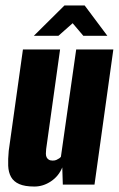

<svg xmlns="http://www.w3.org/2000/svg" viewBox="-20 -676 435 703"><path d="M106 7Q71 7 50.5 -2Q30 -11 20.5 -28Q11 -45 10 -69Q9 -93 12 -124L64 -495H200L149 -130Q148 -121 148 -113.5Q148 -106 150.5 -100.5Q153 -95 158.5 -91.5Q164 -88 173 -88Q181 -88 186.5 -90.5Q192 -93 196.5 -96Q201 -99 203 -102L259 -495H395L326 0H210L208 -63Q195 -31 166.5 -12Q138 7 106 7ZM104 -545 216 -656H290L373 -545H285L246 -591L194 -545Z"/></svg>

Font: Alumni Sans ExtraBold
Style: Italic
Weight: 800
Italic angle: -8°
Designer: Robert E. Leuschke
Foundry: Robert E. Leuschke
Version: Version 1.016